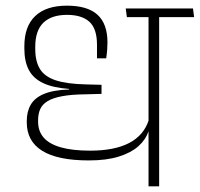

<svg xmlns="http://www.w3.org/2000/svg" viewBox="-20 -658 706 678"><path d="M542 -607.5H504.5V0H542ZM441 -597.5H665.5L661.5 -628H437ZM428 -597.5H614.5L611 -628H424ZM74.5 -230.5V-226Q74.5 -159.5 129 -125.5Q183.5 -91.5 294 -91.5Q356 -91.5 399.2 -105Q442.5 -118.5 468.2 -141.2Q494 -164 504 -193.5H508L505.5 -234.5Q488 -180 436 -153Q384 -126 298.5 -126Q236.5 -126 195.5 -137.5Q154.5 -149 134.5 -171.8Q114.5 -194.5 114.5 -229V-233Q114.5 -255.5 121.8 -272.2Q129 -289 147.5 -300.5Q166 -312 199 -318.2Q232 -324.5 283.5 -325L338.5 -326.5V-358.5L283 -360Q215.5 -361.5 176.5 -374.5Q137.5 -387.5 121 -414.5Q104.5 -441.5 104.5 -485V-493Q104.5 -550 133.2 -577.8Q162 -605.5 216.5 -605.5Q269 -605.5 295.8 -581Q322.5 -556.5 322.5 -500V-452H355Q357.5 -468.5 358.5 -482.8Q359.5 -497 359.5 -508Q359.5 -574 324.2 -606Q289 -638 216.5 -638Q143 -638 104.5 -601.5Q66 -565 66 -495V-486.5Q66 -441 81.8 -411Q97.5 -381 132.5 -364.5Q167.5 -348 224 -344V-342Q167.5 -340 135 -326.2Q102.5 -312.5 88.5 -288.2Q74.5 -264 74.5 -230.5Z"/></svg>

Font: Anek Devanagari Medium ExtraLight
Style: Regular
Weight: 250
Version: Version 1.003